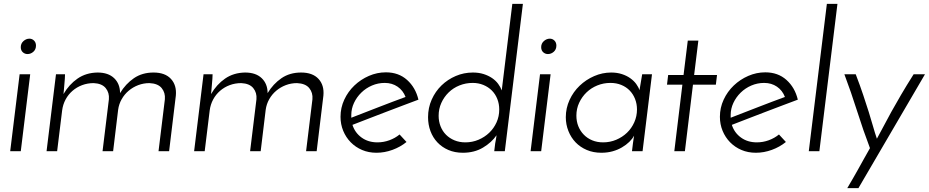

<svg xmlns="http://www.w3.org/2000/svg" viewBox="-20 -786 4828 998"><path d="M88 -541Q88 -560 102 -572.5Q116 -585 133 -585Q147 -585 157 -575Q167 -565 167 -549Q167 -529 153.5 -517Q140 -505 123 -505Q109 -505 98.5 -514.5Q88 -524 88 -541ZM88 0H33L82 -400H137Z M271 -400H318Q318 -391 317 -376.5Q316 -362 314.5 -346.5Q313 -331 312 -317.5Q311 -304 310 -297Q339 -347 383 -377.5Q427 -408 487 -409Q543 -409 573.5 -379.5Q604 -350 604 -302Q633 -350 676 -379.5Q719 -409 778 -409Q838 -409 868.5 -376Q899 -343 894 -289L859 0H804L837 -270Q840 -304 820.5 -328Q801 -352 757 -354Q726 -354 698.5 -343.5Q671 -333 649 -314.5Q627 -296 612.5 -270.5Q598 -245 594 -215L568 0H513L546 -270Q549 -304 529.5 -328Q510 -352 467 -354Q435 -354 407 -343.5Q379 -333 357 -314Q335 -295 321 -269Q307 -243 303 -212L277 0H222Z M1038 -400H1085Q1085 -391 1084 -376.5Q1083 -362 1081.5 -346.5Q1080 -331 1079 -317.5Q1078 -304 1077 -297Q1106 -347 1150 -377.5Q1194 -408 1254 -409Q1310 -409 1340.5 -379.5Q1371 -350 1371 -302Q1400 -350 1443 -379.5Q1486 -409 1545 -409Q1605 -409 1635.5 -376Q1666 -343 1661 -289L1626 0H1571L1604 -270Q1607 -304 1587.5 -328Q1568 -352 1524 -354Q1493 -354 1465.5 -343.5Q1438 -333 1416 -314.5Q1394 -296 1379.5 -270.5Q1365 -245 1361 -215L1335 0H1280L1313 -270Q1316 -304 1296.5 -328Q1277 -352 1234 -354Q1202 -354 1174 -343.5Q1146 -333 1124 -314Q1102 -295 1088 -269Q1074 -243 1070 -212L1044 0H989Z M2093 -48Q2061 -22 2020 -7Q1979 8 1937 8Q1896 8 1862 -6.5Q1828 -21 1803 -46.5Q1778 -72 1764 -106Q1750 -140 1750 -179Q1750 -226 1769.5 -268Q1789 -310 1822 -341.5Q1855 -373 1897.5 -391.5Q1940 -410 1986 -410Q2052 -410 2096 -370.5Q2140 -331 2155 -268Q2120 -255 2076.5 -238.5Q2033 -222 1987 -204.5Q1941 -187 1896 -169.5Q1851 -152 1812 -137Q1825 -96 1859.5 -71Q1894 -46 1942 -46Q1974 -46 2004 -57Q2034 -68 2057 -87ZM2088 -282Q2075 -316 2046.5 -335.5Q2018 -355 1980 -355Q1945 -355 1913.5 -341.5Q1882 -328 1858 -304.5Q1834 -281 1820 -251Q1806 -221 1806 -188V-174Q1839 -187 1875.5 -201Q1912 -215 1949 -229.5Q1986 -244 2022 -257.5Q2058 -271 2088 -282Z M2205 -177Q2205 -226 2224 -268.5Q2243 -311 2275 -342Q2307 -373 2349 -391Q2391 -409 2438 -409Q2469 -409 2494 -401Q2519 -393 2538 -380Q2557 -367 2569.5 -350Q2582 -333 2588 -316L2643 -766H2698L2604 0H2549L2554 -41Q2556 -52 2558 -62.5Q2560 -73 2561 -83Q2536 -46 2491 -19Q2446 8 2386 8Q2344 8 2310.5 -6.5Q2277 -21 2253.5 -46Q2230 -71 2217.5 -104.5Q2205 -138 2205 -177ZM2260 -184Q2260 -155 2270 -129.5Q2280 -104 2298.5 -85.5Q2317 -67 2342.5 -56.5Q2368 -46 2399 -46Q2435 -46 2467 -59.5Q2499 -73 2523 -96Q2547 -119 2561 -150Q2575 -181 2575 -217Q2575 -246 2565 -271.5Q2555 -297 2536.5 -315.5Q2518 -334 2492.5 -344.5Q2467 -355 2437 -355Q2401 -355 2368.5 -342Q2336 -329 2312 -305.5Q2288 -282 2274 -251Q2260 -220 2260 -184Z M2793 -541Q2793 -560 2807 -572.5Q2821 -585 2838 -585Q2852 -585 2862 -575Q2872 -565 2872 -549Q2872 -529 2858.5 -517Q2845 -505 2828 -505Q2814 -505 2803.5 -514.5Q2793 -524 2793 -541ZM2793 0H2738L2787 -400H2842Z M2921 -177Q2921 -224 2940.5 -266.5Q2960 -309 2993 -340.5Q3026 -372 3068.5 -390.5Q3111 -409 3157 -409Q3187 -409 3212 -401Q3237 -393 3256 -379.5Q3275 -366 3287 -349.5Q3299 -333 3304 -317L3318 -400H3369L3320 0H3265L3270 -41Q3272 -52 3273 -62Q3274 -72 3276 -81Q3267 -64 3251 -48.5Q3235 -33 3213 -20Q3191 -7 3164 0.5Q3137 8 3106 8Q3064 8 3030 -6.5Q2996 -21 2972 -46Q2948 -71 2934.5 -105Q2921 -139 2921 -177ZM2976 -185Q2976 -155 2986 -130Q2996 -105 3014.5 -86Q3033 -67 3058.5 -56.5Q3084 -46 3115 -46Q3151 -46 3183 -59.5Q3215 -73 3239 -96Q3263 -119 3277 -150.5Q3291 -182 3291 -217Q3291 -246 3281 -271.5Q3271 -297 3253 -315.5Q3235 -334 3209.5 -344.5Q3184 -355 3153 -355Q3117 -355 3085 -342Q3053 -329 3029 -306Q3005 -283 2990.5 -252Q2976 -221 2976 -185Z M3555 -575H3610L3588 -396H3707L3701 -346H3582L3540 0H3485L3527 -346H3447L3453 -396H3533Z M4065 -48Q4033 -22 3992 -7Q3951 8 3909 8Q3868 8 3834 -6.5Q3800 -21 3775 -46.5Q3750 -72 3736 -106Q3722 -140 3722 -179Q3722 -226 3741.5 -268Q3761 -310 3794 -341.5Q3827 -373 3869.5 -391.5Q3912 -410 3958 -410Q4024 -410 4068 -370.5Q4112 -331 4127 -268Q4092 -255 4048.5 -238.5Q4005 -222 3959 -204.5Q3913 -187 3868 -169.5Q3823 -152 3784 -137Q3797 -96 3831.5 -71Q3866 -46 3914 -46Q3946 -46 3976 -57Q4006 -68 4029 -87ZM4060 -282Q4047 -316 4018.5 -335.5Q3990 -355 3952 -355Q3917 -355 3885.5 -341.5Q3854 -328 3830 -304.5Q3806 -281 3792 -251Q3778 -221 3778 -188V-174Q3811 -187 3847.5 -201Q3884 -215 3921 -229.5Q3958 -244 3994 -257.5Q4030 -271 4060 -282Z M4239 0H4184L4278 -766H4333Z M4442 192H4384Q4400 165 4413.5 141.5Q4427 118 4440.5 94Q4454 70 4468.5 43.5Q4483 17 4502 -16Q4467 -108 4435.5 -207.5Q4404 -307 4369 -400H4428Q4451 -340 4467 -292Q4483 -244 4495.5 -204.5Q4508 -165 4517.5 -131Q4527 -97 4538 -65Q4556 -97 4573.5 -131Q4591 -165 4613 -204.5Q4635 -244 4663 -292Q4691 -340 4729 -400H4788Z"/></svg>

Font: Josefin Sans
Style: Italic
Weight: 400
Italic angle: -7.5°
Designer: Santiago Orozco
Foundry: Typemade